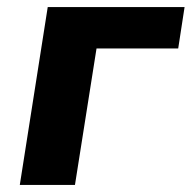

<svg xmlns="http://www.w3.org/2000/svg" viewBox="-20 -523 542 543"><path d="M36 0 115 -503H502L484 -386H253L192 0Z"/></svg>

Font: Nunito Sans 7pt SemiCondensed ExtraBold
Style: Italic
Weight: 800
Width: 4
Italic angle: -9°
Designer: Vernon Adams
Foundry: Vernon Adams
Version: Version 3.101;gftools[0.9.27]